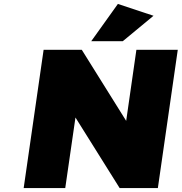

<svg xmlns="http://www.w3.org/2000/svg" viewBox="-20 -954 922 974"><path d="M100.1 0 201.2 -701.2H395L620.1 -340.8L671.9 -701.2H881.8L780.8 0H586.9L362.8 -357.9L311 0ZM442.9 -745.1 578.1 -934.1 758.8 -874 603 -745.1Z"/></svg>

Font: Trueno Black
Style: Italic
Weight: 900
Designer: Julieta Ulanovsky
Foundry: Julieta Ulanovsky
Version: Version 3.001b | FøM Fix